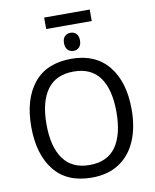

<svg xmlns="http://www.w3.org/2000/svg" viewBox="-105 -1080 946 1170"><g transform="rotate(-10 367.5 -495.5)"><path d="M368 10Q215 10 136 -89Q57 -188 57 -359Q57 -529 136 -627Q215 -725 369 -725Q518 -725 598 -626.5Q678 -528 678 -358Q678 -247 642.5 -164Q607 -81 537.5 -35.5Q468 10 368 10ZM368 -68Q478 -68 531 -143.5Q584 -219 584 -358Q584 -497 531 -571.5Q478 -646 369 -646Q259 -646 205 -571Q151 -496 151 -358Q151 -219 205 -143.5Q259 -68 368 -68ZM532 -930H250V-1001H532ZM441 -826Q441 -799 427 -784.5Q413 -770 392 -770Q370 -770 356 -784.5Q342 -799 342 -826Q342 -854 356 -868Q370 -882 392 -882Q413 -882 427 -868Q441 -854 441 -826Z"/></g></svg>

Font: Noto Sans Display
Style: Regular
Weight: 400
Designer: Monotype Design team
Foundry: Monotype Imaging Inc.
Version: Version 1.000